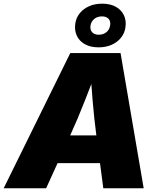

<svg xmlns="http://www.w3.org/2000/svg" viewBox="-47 -1013 855 1033"><path d="M-27.3 0 331.1 -727.5H601.6L726.1 0H508.8L471.7 -282.2Q459.5 -374 451.4 -470.9Q443.4 -567.9 437.5 -665H484.9Q447.3 -567.9 409.4 -470.9Q371.6 -374 329.6 -282.2L201.2 0ZM171.4 -135.3 196.3 -284.7H596.7L571.8 -135.3ZM483.4 -758.3Q439.5 -758.3 409.2 -775.4Q378.9 -792.5 365.7 -822Q352.5 -851.6 358.4 -888.2Q363.3 -918.9 382.8 -942.6Q402.3 -966.3 432.9 -979.7Q463.4 -993.2 502.4 -993.2Q546.9 -993.2 576.9 -976.1Q606.9 -959 620.4 -929.4Q633.8 -899.9 627.4 -862.8Q622.6 -832.5 603 -808.8Q583.5 -785.2 553 -771.7Q522.5 -758.3 483.4 -758.3ZM484.4 -826.2Q508.8 -826.2 525.4 -839.8Q542 -853.5 545.4 -875.5Q549.3 -897.9 537.4 -911.4Q525.4 -924.8 501.5 -924.8Q477.1 -924.8 460.4 -911.4Q443.8 -897.9 439.9 -875.5Q436.5 -853.5 448.5 -839.8Q460.4 -826.2 484.4 -826.2Z"/></svg>

Font: Inter 18pt Black
Style: Italic
Weight: 900
Italic angle: -9.3988°
Designer: Rasmus Andersson
Foundry: rsms
Version: Version 4.001;git-66647c0bb